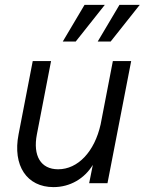

<svg xmlns="http://www.w3.org/2000/svg" viewBox="-20 -750 592 786"><path d="M199 16C267 16 326 -19 360 -75L345 0H420L517 -500H442L392 -241C367 -129 299 -57 218 -57C147 -57 114 -112 131 -200L189 -500H114L56 -200C31 -72 90 16 199 16ZM237 -580H290L409 -730H326ZM380 -580H433L552 -730H469Z"/></svg>

Font: Uncut Sans
Style: Italic
Weight: 400
Italic angle: -11°
Designer: Kasper Nordkvist
Foundry: UNCUT.wtf
Version: Version 1.304;Glyphs 3.2 (3246)